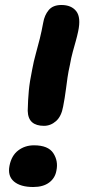

<svg xmlns="http://www.w3.org/2000/svg" viewBox="-20 -737 340 769"><path d="M156 -233Q125 -233 108.5 -247.5Q92 -262 91 -293Q92 -338 95.5 -374.5Q99 -411 109 -459Q115 -492 123.5 -522Q132 -552 139.5 -582.5Q147 -613 153 -646Q158 -676 175 -696.5Q192 -717 226 -717Q266 -717 285.5 -692Q305 -667 293 -611Q289 -592 283.5 -572.5Q278 -553 271.5 -529.5Q265 -506 260 -477Q254 -451 250.5 -427Q247 -403 244.5 -382.5Q242 -362 239 -344.5Q236 -327 233 -311Q226 -271 204.5 -252Q183 -233 156 -233ZM113 12Q62 12 36 -10Q10 -32 18 -73Q26 -114 53 -134.5Q80 -155 116 -155Q173 -155 193.5 -123.5Q214 -92 206 -54Q201 -24 177 -6Q153 12 113 12Z"/></svg>

Font: Shantell Sans
Style: Bold Italic
Weight: 700
Italic angle: -11°
Designer: Stephen Nixon, Anya Danilova, Shantell Martin
Foundry: Arrow Type
Version: Version 1.011;[c5ecc13dd]